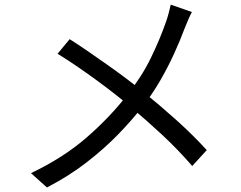

<svg xmlns="http://www.w3.org/2000/svg" viewBox="-20 -780 1040 830"><path d="M809.5 -728Q802.2 -714.5 792.8 -692.7Q783.4 -670.8 777.2 -654.9Q758.8 -605.2 732.4 -547.5Q706 -489.7 672.6 -431.8Q639.2 -374 597.8 -321.4Q550.4 -260.2 489.7 -198Q429.1 -135.7 353.4 -77.3Q277.6 -18.8 182.9 30.5L114 -31.5Q253.9 -98.3 354.3 -185.5Q454.8 -272.7 531.1 -370.8Q593.8 -450.2 633 -531.3Q672.3 -612.4 697.7 -686Q703.3 -701.3 709 -722.5Q714.8 -743.8 718.2 -759.9ZM281.1 -610.7Q318.5 -587.1 361.3 -557.6Q404.1 -528 447.3 -497.6Q490.5 -467.2 528.8 -438.2Q567.2 -409.2 595.3 -386.3Q671 -325.1 742.8 -260.6Q814.6 -196.1 873.8 -131.1L811 -62.4Q748.2 -134.7 681.8 -196.4Q615.3 -258.2 540.4 -321.5Q513.4 -344.5 477.3 -372.8Q441.2 -401.2 399.3 -431.9Q357.5 -462.6 313.8 -492.4Q270.2 -522.2 228.9 -547.7Z"/></svg>

Font: Noto Sans HK Thin
Style: Regular
Weight: 100
Designer: Ryoko NISHIZUKA 西塚涼子 (kana, bopomofo & ideographs); Paul D. Hunt (Latin, Greek & Cyrillic); Sandoll Communications 산돌커뮤니
Foundry: Adobe
Version: Version 2.004-H2;hotconv 1.0.118;makeotfexe 2.5.65603